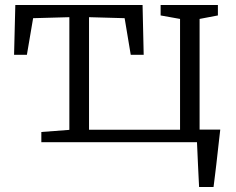

<svg xmlns="http://www.w3.org/2000/svg" viewBox="-20 -571 948 771"><path d="M146 0V-41L258.5 -49.5V-502L113 -498L88 -351H36.5L41.5 -551H552.5L557 -351H505L480.5 -498L337.5 -502V-50H703V-495L625 -509V-551H855V-509L781.5 -495V0ZM779.5 180Q778.5 157.5 777.2 134.5Q776 111.5 775 89Q774 66.5 773 44Q772 21.5 771 0L722.5 -50.5H864.5Q862 -27.5 859.2 -4.5Q856.5 18.5 854 41.8Q851.5 65 848.8 88Q846 111 843.2 134.2Q840.5 157.5 837.5 180Z"/></svg>

Font: Merriweather 28pt Light
Style: Regular
Weight: 300
Version: Version 2.100